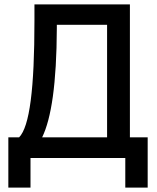

<svg xmlns="http://www.w3.org/2000/svg" viewBox="-20 -720 717 875"><path d="M18 135H119V0H551V135H653V-94H572V-700H137V-626C137 -315 115 -143 67 -94H18ZM468 -94H172C214 -180 238 -339 239 -592V-607H468Z"/></svg>

Font: Fixel Text Medium
Style: Regular
Weight: 500
Width: 4
Designer: AlfaBravo + MacPaw
Foundry: Kyrylo Tkachov, Marchela Mozhyna, Serhii Makarenko, Maria Weinstein, Zakhar Kryvoshyya
Version: Version 1.211